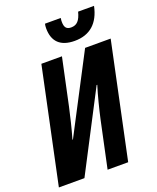

<svg xmlns="http://www.w3.org/2000/svg" viewBox="-167 -1024 916 1122"><g transform="rotate(-20 291.5 -463.5)"><path d="M382 -773C477 -773 536 -826 557 -927H458C445 -876 425 -854 389 -854C360 -854 348 -869 348 -903C348 -910 348 -914 350 -927H252C250 -919 249 -909 249 -899C249 -817 293 -773 382 -773ZM1 0H160L413 -487H417C399 -430 378 -346 366 -291L304 0H432L583 -714H424L174 -235H171C189 -297 206 -368 218 -423L280 -714H152Z"/></g></svg>

Font: Noto Sans ExtraCondensed
Style: Bold Italic
Weight: 700
Width: 2
Italic angle: -12°
Designer: Monotype Design Team
Foundry: Monotype Imaging Inc.
Version: Version 2.013